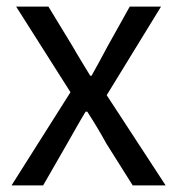

<svg xmlns="http://www.w3.org/2000/svg" viewBox="-20 -563 538 583"><path d="M15 0H111L184 -127C203 -160 221 -193 240 -224H245C265 -193 285 -160 303 -127L383 0H483L304 -274L469 -543H374L307 -423C291 -393 275 -363 258 -333H254C236 -363 217 -393 200 -423L127 -543H29L194 -283Z"/></svg>

Font: Noto Sans Mono CJK JP Regular
Style: Regular
Weight: 400
Designer: Ryoko NISHIZUKA (kana & ideographs); Paul D. Hunt (Latin, Greek & Cyrillic); Wenlong ZHANG (bopomofo); Sandoll Communica
Foundry: Adobe Systems Incorporated
Version: Version 1.004;PS 1.004;hotconv 1.0.82;makeotf.lib2.5.63406